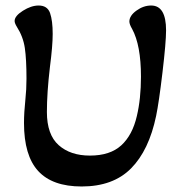

<svg xmlns="http://www.w3.org/2000/svg" viewBox="-20 -663 662 696"><path d="M67 -217Q67 -255 72 -302Q76 -338 76 -378Q76 -448 70 -489Q64 -530 41 -566Q33 -579 33 -587Q33 -605 63 -624Q93 -643 120 -643Q152 -643 161.5 -615.5Q171 -588 171 -540Q171 -497 161 -420Q150 -327 150 -257Q150 -175 192.5 -137Q235 -99 306 -99Q379 -99 419.5 -136Q460 -173 476 -242Q491 -305 491 -385Q491 -499 459 -558Q449 -575 449 -585Q449 -606 474.5 -624.5Q500 -643 528 -643Q582 -643 582 -553Q582 -510 569 -400.5Q556 -291 546 -243Q520 -118 455 -52.5Q390 13 276 13Q170 13 118.5 -43Q67 -99 67 -217Z"/></svg>

Font: AkayaTelivigala
Style: Regular
Weight: 400
Designer: Vaishnavi Murthy Yerkadithaya ( vaishnavimurthy@gmail.com ), Juan Luis Blanco Aristondo ( juan@blancoletters.com )
Version: Version 1.000